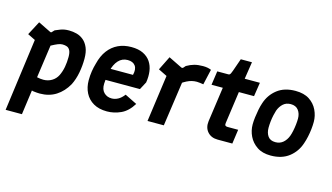

<svg xmlns="http://www.w3.org/2000/svg" viewBox="-93 -962 2558 1479"><g transform="rotate(15 1185.5 -222.5)"><path d="M20 200 98 -378 37 -408 95 -518 195 -469Q204 -464 209 -471L226 -489Q251 -500 267.5 -506Q284 -512 299.5 -514.5Q315 -517 335 -517Q366 -517 396 -509Q426 -501 450.5 -480.5Q475 -460 490 -425Q505 -390 505 -336Q505 -281 494.5 -225Q484 -169 461 -123Q425 -59 370 -24Q315 11 241 11Q229 11 217 10Q205 9 189 7L177 4L150 200ZM240 -99Q277 -99 307 -117Q337 -135 353 -167Q369 -200 376 -238.5Q383 -277 383 -318Q383 -352 374 -370Q365 -388 349.5 -394Q334 -400 314 -400Q298 -400 278.5 -392.5Q259 -385 226 -367L189 -105Q217 -99 240 -99Z M776 10Q712 10 668 -15.5Q624 -41 601.5 -85.5Q579 -130 579 -186Q579 -224 584.5 -258.5Q590 -293 599 -323Q615 -388 647.5 -431Q680 -474 726.5 -496Q773 -518 832 -518Q888 -518 926 -499.5Q964 -481 985.5 -449Q1007 -417 1013 -374.5Q1019 -332 1011 -284L978 -222H678L690 -314H898Q910 -362 891 -388Q872 -414 830 -414Q786 -414 756.5 -382Q727 -350 714 -293Q710 -272 706.5 -248Q703 -224 701 -191Q699 -145 723.5 -120.5Q748 -96 785 -96Q811 -96 835.5 -109Q860 -122 883 -152L980 -104Q940 -39 886 -14.5Q832 10 776 10Z M1098 0 1160 -448 1216 -340 1080 -407 1135 -518 1241 -466Q1251 -461 1258 -468L1273 -485Q1304 -503 1333.5 -511Q1363 -519 1402 -519Q1422 -519 1438 -516Q1454 -513 1468 -507L1440 -384Q1426 -386 1413 -388Q1400 -390 1387 -390Q1367 -390 1348 -385.5Q1329 -381 1308 -370.5Q1287 -360 1262 -342L1284 -392L1228 0Z M1657 -1Q1605 -1 1575.5 -34.5Q1546 -68 1553 -121L1592 -397H1502L1518 -508H1607Q1612 -508 1616 -510.5Q1620 -513 1624.5 -521.5Q1629 -530 1634 -545L1669 -645H1758L1737 -508H1858L1841 -397H1720L1684 -140Q1682 -126 1687.5 -120.5Q1693 -115 1705 -115H1790L1774 -1Z M2082 12Q2016 12 1973 -17Q1930 -46 1908.5 -90.5Q1887 -135 1887 -184Q1887 -211 1891 -242Q1895 -273 1901 -304Q1907 -335 1916 -361Q1939 -431 1995.5 -475Q2052 -519 2140 -519Q2208 -519 2251 -491Q2294 -463 2315.5 -418Q2337 -373 2337 -324Q2337 -297 2333.5 -265.5Q2330 -234 2323.5 -204Q2317 -174 2308 -148Q2285 -77 2228 -32.5Q2171 12 2082 12ZM2091 -97Q2127 -97 2152 -118.5Q2177 -140 2190 -175Q2196 -191 2201.5 -216.5Q2207 -242 2210 -269Q2213 -296 2213 -317Q2213 -357 2192.5 -384Q2172 -411 2131 -411Q2095 -411 2071 -389.5Q2047 -368 2034 -333Q2029 -318 2023.5 -293.5Q2018 -269 2015 -242Q2012 -215 2012 -191Q2012 -150 2031 -123.5Q2050 -97 2091 -97Z"/></g></svg>

Font: Finlandica SemiBold
Style: Italic
Weight: 600
Italic angle: -8°
Designer: Niklas Ekholm, Juho Hiilivirta, Jaakko Suomalainen
Foundry: Helsinki Type Studio
Version: Version 1.063